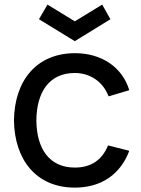

<svg xmlns="http://www.w3.org/2000/svg" viewBox="-20 -813 624 848"><path d="M189.6 -792.7 310.4 -718.8 431.3 -792.7 467.7 -728.1 310.4 -631.2 152.1 -728.1ZM551 -414.6C520.8 -515.6 429.2 -578.1 311.5 -578.1C141.7 -578.1 43.8 -457.3 41.7 -281.2C43.8 -109.4 138.5 15.6 310.4 15.6C426 15.6 511.5 -41.7 551 -146.9L457.3 -170.8C431.3 -107.3 383.3 -72.9 310.4 -72.9C197.9 -72.9 141.7 -156.2 140.6 -281.2C141.7 -403.1 194.8 -490.6 310.4 -490.6C378.1 -490.6 435.4 -452.1 459.4 -387.5Z"/></svg>

Font: Manrope3 Medium
Style: Regular
Weight: 500
Width: 4
Designer: Mikhail Sharanda
Foundry: Mikhail Sharanda
Version: Version 3.000;PS 003.000;hotconv 1.0.88;makeotf.lib2.5.64775